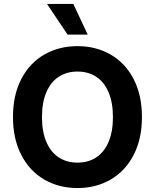

<svg xmlns="http://www.w3.org/2000/svg" viewBox="-20 -953 793 983"><path d="M376.5 9.8Q281.9 9.8 206.9 -33.6Q132 -76.9 89.2 -159.4Q46.4 -241.9 46.4 -353.5Q46.4 -466.6 89.2 -548.7Q132 -630.7 206.9 -673.7Q281.9 -716.8 376.5 -716.8Q471.2 -716.8 546.2 -673.7Q621.1 -630.7 663.9 -548.7Q706.7 -466.6 706.7 -353.5Q706.7 -241.4 663.9 -159.1Q621.1 -76.9 546.2 -33.6Q471.2 9.8 376.5 9.8ZM376.5 -586.7Q321.5 -586.7 280.5 -559.8Q239.5 -532.9 217.2 -480.4Q194.9 -428 194.9 -353.5Q194.9 -279 217.2 -226.6Q239.5 -174.2 280.5 -147.3Q321.5 -120.4 376.5 -120.4Q432 -120.4 472.8 -147.3Q513.6 -174.2 535.9 -226.6Q558.2 -279 558.2 -353.5Q558.2 -428 535.9 -480.4Q513.6 -532.9 472.8 -559.8Q432 -586.7 376.5 -586.7ZM220.7 -932.8H355.4L429 -776H325.9Z"/></svg>

Font: WEMIX Pretendard Variable
Style: Regular
Weight: 400
Designer: Base glyphs from Inter by Rasmus Andersson; Hangeul glyphs from Noto Sans CJK(Source Han Sans) by Jang Soo-young and Kan
Foundry: Kil Hyung-jin
Version: Version 1.000;Glyphs 3.2 (3208)